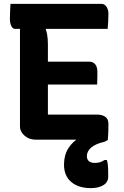

<svg xmlns="http://www.w3.org/2000/svg" viewBox="-20 -720 640 990"><path d="M34 -700H501Q516 -700 524 -691.5Q532 -683 535.5 -672Q539 -661 539 -651Q539 -628 538 -610Q537 -592 535 -571H59Q49 -571 43 -578.5Q37 -586 34 -597.5Q31 -609 31 -620Q31 -641 32 -660Q33 -679 34 -700ZM174 -402H440Q455 -402 464.5 -394.5Q474 -387 478 -376Q482 -365 482 -352Q482 -339 482 -327.5Q482 -316 481.5 -305.5Q481 -295 481 -284H174ZM162 0Q146 0 131.5 -5.5Q117 -11 106 -21Q95 -31 89 -42.5Q83 -54 83 -66Q83 -102 83 -151.5Q83 -201 83 -258Q83 -315 83 -375.5Q83 -436 83 -495Q83 -554 83 -607H218L210 -582Q219 -565 223 -542.5Q227 -520 227 -493Q227 -449 227 -403Q227 -357 227 -311Q227 -265 227 -219Q227 -173 227 -129H483Q506 -129 522.5 -118Q539 -107 539 -81Q539 -60 538.5 -40Q538 -20 536 0ZM478 -39Q488 -40 500.5 -32Q513 -24 537 1Q534 3 529 6Q524 9 515 12Q472 22 450 41Q428 60 428 85Q428 103 439 111.5Q450 120 469 120Q484 120 495.5 116.5Q507 113 519 105H531Q534 115 535.5 125.5Q537 136 537.5 151Q538 166 538 190Q538 220 512.5 235Q487 250 449 250Q384 250 347 218Q310 186 310 129Q310 80 332.5 44.5Q355 9 393 -12.5Q431 -34 478 -39Z"/></svg>

Font: Rec Mono Semicasual
Style: Bold
Weight: 700
Version: Version 1.085; ttfautohint (v1.8.4.7-5d5b)